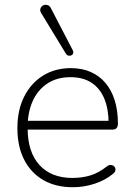

<svg xmlns="http://www.w3.org/2000/svg" viewBox="-20 -778 563 806"><path d="M286 8Q214 8 162 -22Q110 -52 81.5 -107.5Q53 -163 53 -240Q53 -316 81.5 -372.5Q110 -429 160.5 -460.5Q211 -492 277 -492Q324 -492 360.5 -476Q397 -460 422.5 -430Q448 -400 461.5 -357Q475 -314 475 -260Q475 -247 469.5 -240.5Q464 -234 453 -234H80V-271H453L436 -259Q436 -320 418 -363.5Q400 -407 364.5 -430.5Q329 -454 276 -454Q218 -454 177.5 -426.5Q137 -399 116.5 -352Q96 -305 96 -245V-240Q96 -140 145.5 -85.5Q195 -31 284 -31Q324 -31 359 -41.5Q394 -52 428 -79Q435 -85 442.5 -85.5Q450 -86 455.5 -82.5Q461 -79 463.5 -73.5Q466 -68 464 -61Q462 -54 454 -48Q423 -22 378 -7Q333 8 286 8ZM257 -552 153 -723Q148 -731 149 -738.5Q150 -746 155 -751Q160 -756 167 -757.5Q174 -759 181.5 -756Q189 -753 194 -743L285 -568Q289 -560 287 -554Q285 -548 279 -545.5Q273 -543 267 -544.5Q261 -546 257 -552Z"/></svg>

Font: Nunito ExtraLight
Style: Regular
Weight: 200
Designer: Vernon Adams
Foundry: Vernon Adams
Version: Version 3.602;April 4, 2023;FontCreator 14.0.0.2856 64-bit